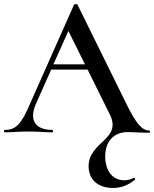

<svg xmlns="http://www.w3.org/2000/svg" viewBox="-26 -654 762 949"><path d="M711 -9C676 -9 646 -45 601 -136L357 -631C355 -635 341 -634 340 -631L125 -147C79 -38 52 -12 -2 -12C-8 -12 -8 0 -2 0C41 0 64 -4 114 -4C166 -4 193 0 232 0C238 0 238 -12 232 -12C153 -12 116 -56 150 -137L227 -310H407L516 -90C580 37 412 44 412 168C412 231 456 275 532 275C572 275 606 263 641 234C645 230 638 223 634 225C623 232 607 237 588 237C531 237 494 191 494 119C494 47 535 -1 604 -1C638 -1 667 2 711 2C717 2 717 -9 711 -9ZM238 -336 312 -501 394 -336Z"/></svg>

Font: Cormorant SC Semi
Style: Regular
Weight: 600
Designer: Christian Thalmann (Catharsis Fonts)
Version: Version 1.000;PS 001.000;hotconv 1.0.70;makeotf.lib2.5.58329